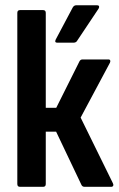

<svg xmlns="http://www.w3.org/2000/svg" viewBox="-20 -722 460 742"><path d="M416.3 -13.9Q419.3 -8 417.3 -4Q415.3 0 409.4 0H306.9Q298 0 294.5 -8L196.9 -213.1H156.9V-10.9Q156.9 0 146.5 0H57.3Q46.9 0 46.9 -10.9V-672.1Q46.9 -683 57.3 -683H146.5Q156.9 -683 156.9 -672.1V-305.5H197.4L287.3 -485.3Q291.3 -492.3 298.8 -492.3H398.3Q404.8 -492.3 406 -488.3Q407.2 -484.3 404.8 -479.4L291.6 -267.6ZM201.7 -557Q189.8 -557 195.2 -568.9L261.2 -693.3Q266.1 -701.7 275 -701.7H355.1Q361.1 -701.7 362.6 -698Q364.1 -694.3 361.1 -688.8L278.4 -564.9Q274.4 -557 263.5 -557Z"/></svg>

Font: Sofia Sans Condensed
Style: Regular
Weight: 400
Designer: Botio Nikoltchev, Ani Petrova
Foundry: lettersoup
Version: Version 4.100